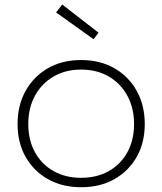

<svg xmlns="http://www.w3.org/2000/svg" viewBox="-20 -796 698 825"><path d="M328.5 8.5Q247.5 8.5 186 -26.2Q124.5 -61 90 -122Q55.5 -183 55.5 -263Q55.5 -343.5 90 -405.5Q124.5 -467.5 185.8 -502.8Q247 -538 328.5 -538Q410 -538 471.5 -502.8Q533 -467.5 567.5 -405.5Q602 -343.5 602 -263Q602 -183 567.5 -122Q533 -61 471.5 -26.2Q410 8.5 328.5 8.5ZM328.5 -32Q396.5 -32 447.8 -61Q499 -90 527.5 -142.2Q556 -194.5 556 -263Q556 -331.5 527.5 -384.2Q499 -437 447.8 -467Q396.5 -497 328.5 -497Q261 -497 209.8 -467Q158.5 -437 130 -384.2Q101.5 -331.5 101.5 -263Q101.5 -194.5 130 -142.2Q158.5 -90 209.8 -61Q261 -32 328.5 -32ZM247.5 -776.5 221 -742.5 382 -627.5 403.5 -655.5Z"/></svg>

Font: Hepta Slab ExtraLight Light
Style: Regular
Weight: 300
Version: Version 1.100